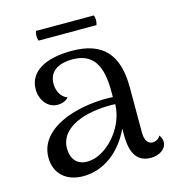

<svg xmlns="http://www.w3.org/2000/svg" viewBox="-100 -728 750 823"><g transform="rotate(-15 275.0 -316.0)"><path d="M391 -600C396 -614 396 -629 391 -643H134C129 -629 129 -614 134 -600ZM529 -73C522 -59 506 -52 496 -52C473 -52 460 -69 460 -105V-305C460 -452 397 -521 259 -521C143 -521 68 -480 68 -401C68 -356 97 -313 143 -313C159 -313 179 -318 191 -333C160 -344 148 -377 148 -404C148 -467 202 -485 252 -485C344 -485 379 -426 379 -310V-284C328 -287 266 -282 211 -267C115 -241 45 -187 45 -105C45 -35 92 11 170 11C262 11 340 -50 383 -143V-114C383 -28 413 10 470 10C509 10 540 -12 540 -42C540 -50 537 -62 529 -73ZM206 -45C152 -43 132 -81 132 -122C132 -173 168 -211 226 -232C267 -248 334 -255 381 -252C379 -145 285 -47 206 -45Z"/></g></svg>

Font: Arima Koshi
Style: Regular
Weight: 400
Designer: Joana Correia and Natanael Gama
Foundry: NDISCOVER
Version: Version 1.019;PS 001.019;hotconv 1.0.88;makeotf.lib2.5.64775